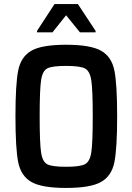

<svg xmlns="http://www.w3.org/2000/svg" viewBox="-20 -916 651 944"><path d="M56 -344Q56 -502 69.5 -569.5Q83 -637 134 -666.5Q185 -696 305 -696Q425 -696 477 -666.5Q529 -637 542.5 -569Q556 -501 556 -344Q556 -187 542.5 -119Q529 -51 477 -21.5Q425 8 305 8Q185 8 134 -21.5Q83 -51 69.5 -118.5Q56 -186 56 -344ZM436 -344Q436 -474 429 -520.5Q422 -567 397.5 -579.5Q373 -592 305 -592Q237 -592 213 -580Q189 -568 182 -521.5Q175 -475 175 -344Q175 -213 182 -166.5Q189 -120 213 -108Q237 -96 305 -96Q373 -96 397.5 -108.5Q422 -121 429 -167.5Q436 -214 436 -344ZM162 -757V-764L248 -896H363L450 -764V-757H373L305 -841L238 -757Z"/></svg>

Font: Saira Semi Condensed Medium
Style: Regular
Weight: 500
Width: 4
Designer: Hector Gatti with collaboration of the Omnibus-Type team
Foundry: Omnibus-Type
Version: Version 1.001; ttfautohint (v1.8)